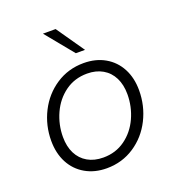

<svg xmlns="http://www.w3.org/2000/svg" viewBox="-129 -801 837 911"><g transform="rotate(-20 290.0 -345.0)"><path d="M52 -205.5Q52 -283 86.2 -350.8Q120.5 -418.5 182.2 -459.2Q244 -500 322 -500Q383 -500 429.2 -473.5Q475.5 -447 500.8 -399.2Q526 -351.5 526 -289Q526 -210.5 491.8 -142.5Q457.5 -74.5 395.8 -33.8Q334 7 256.5 7Q195.5 7 149 -19.8Q102.5 -46.5 77.2 -94.5Q52 -142.5 52 -205.5ZM258.5 -46.5Q321 -46.5 368.5 -80.8Q416 -115 441.8 -171.2Q467.5 -227.5 467.5 -290.5Q467.5 -338 449.8 -373.5Q432 -409 398.8 -428.2Q365.5 -447.5 320.5 -447.5Q257 -447.5 209.2 -412.8Q161.5 -378 136 -321.8Q110.5 -265.5 110.5 -203.5Q110.5 -155.5 128.2 -120.2Q146 -85 179.2 -65.8Q212.5 -46.5 258.5 -46.5ZM189 -697H253L350.5 -556.5H304Z"/></g></svg>

Font: HK Grotesk Light
Style: Italic
Weight: 300
Italic angle: -16°
Designer: Alfredo Marco Pradil
Foundry: Hanken Design Co.
Version: Version 3.001